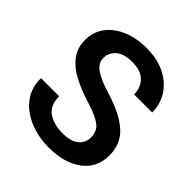

<svg xmlns="http://www.w3.org/2000/svg" viewBox="-197 -858 1004 1004"><g transform="rotate(45 305.0 -356.0)"><path d="M439.9 -184.6Q439.9 -211.9 428.5 -231.9Q417 -252 385.5 -269Q354 -286.1 293.9 -304.7Q227.5 -325.2 173.8 -353.3Q120.1 -381.3 88.6 -422.9Q57.1 -464.4 57.1 -523.9Q57.1 -582.5 90.1 -626.7Q123 -670.9 181.4 -695.8Q239.7 -720.7 315.4 -720.7Q394.5 -720.7 452.4 -691.9Q510.3 -663.1 542 -613.8Q573.7 -564.5 573.7 -502.9H439.9Q439.9 -552.2 408.7 -584.2Q377.4 -616.2 313.5 -616.2Q252 -616.2 221.7 -589.6Q191.4 -563 191.4 -523.9Q191.4 -485.8 228.3 -460.2Q265.1 -434.6 338.9 -412.6Q455.6 -377.4 515.1 -324.7Q574.7 -272 574.7 -185.5Q574.7 -94.2 504.9 -42.2Q435.1 9.8 318.8 9.8Q267.1 9.8 216.6 -4.2Q166 -18.1 125 -46.1Q84 -74.2 59.6 -117.2Q35.2 -160.2 35.2 -218.8H169.9Q169.9 -151.4 212.4 -122.8Q254.9 -94.2 318.8 -94.2Q379.9 -94.2 409.9 -119.4Q439.9 -144.5 439.9 -184.6Z"/></g></svg>

Font: Vazirmatn RD UI SemiBold
Style: Regular
Weight: 600
Designer: Saber Rastikerdar
Foundry: Saber Rastikerdar
Version: Version 33.003